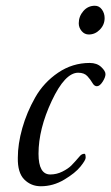

<svg xmlns="http://www.w3.org/2000/svg" viewBox="-20 -633 387 668"><path d="M310 -613Q325 -613 334.5 -600Q344 -587 344 -570Q344 -547 327.5 -530Q311 -513 289 -513Q274 -513 264 -525Q254 -537 254 -552Q254 -576 270 -594.5Q286 -613 310 -613ZM317 -333Q308 -333 301.5 -344.5Q295 -356 284 -368Q273 -380 252 -380Q206 -380 160 -282Q114 -184 114 -98Q114 -26 155 -26Q177 -26 197 -36Q217 -46 228 -57Q239 -68 257 -89Q264 -98 274 -98Q278 -98 278 -84Q278 -76 260 -53.5Q242 -31 203.5 -8Q165 15 122 15Q88 15 64.5 -8.5Q41 -32 42 -84Q42 -132 57.5 -187Q73 -242 102.5 -294Q132 -346 182 -380Q232 -414 292 -414Q317 -414 332 -400Q347 -386 347 -375Q347 -364 337 -348.5Q327 -333 317 -333Z"/></svg>

Font: EB Garamond 12
Style: Italic
Weight: 400
Italic angle: -17°
Version: Version 0.016; ttfautohint (v1.8.4)